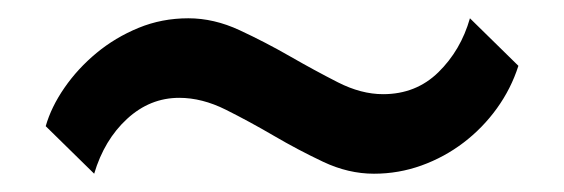

<svg xmlns="http://www.w3.org/2000/svg" viewBox="-20 -431 617 210"><path d="M547 -359Q539 -334 523.5 -312.5Q508 -291 487 -275Q466 -259 441 -250Q416 -241 389 -241Q361 -241 333.5 -254Q306 -267 279.5 -282.5Q253 -298 227 -311Q201 -324 176 -324Q144 -324 119 -301Q94 -278 83 -241L30 -293Q36 -314 50.5 -335Q65 -356 85.5 -373Q106 -390 131.5 -400.5Q157 -411 186 -411Q214 -411 242 -398Q270 -385 297 -369.5Q324 -354 349.5 -341Q375 -328 399 -328Q435 -328 459.5 -352Q484 -376 494 -411Z"/></svg>

Font: TypoPRO Sinkin Sans
Style: 400 Regular
Weight: 400
Designer: Keith Bates
Foundry: K-Type
Version: Sinkin Sans (version 1.0)  by Keith Bates   •   © 2014   www